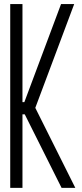

<svg xmlns="http://www.w3.org/2000/svg" viewBox="-20 -907 398 935"><path d="M346.7 7.8H279.8L100.6 -350.1H89.4V7.8H29.8V-887.2H89.4V-409.7H98.6L277.3 -887.2H341.3L151.9 -381.8Z"/></svg>

Font: Ignotum
Style: Regular
Weight: 400
Designer: GGBot
Version: 0.10